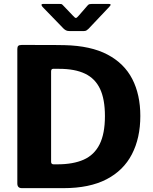

<svg xmlns="http://www.w3.org/2000/svg" viewBox="-20 -975 791 995"><path d="M93.1 0Q69.8 0 69.8 -24.3V-721.3Q69.8 -732.7 74.8 -737.4Q79.8 -742 91.9 -742Q113.8 -742 143.6 -742Q173.4 -742 205.4 -741.9Q237.3 -741.7 266.1 -741.7Q294.8 -741.7 314.5 -741Q450.3 -737.9 537 -692.2Q623.8 -646.5 665.5 -565.5Q707.2 -484.6 707.2 -374Q707.2 -259.8 663.5 -175.5Q619.8 -91.1 531.5 -45.6Q443.2 0 309.8 0ZM257.9 -123.4H277.3Q359.3 -123.4 413.9 -147.7Q468.5 -172 496.2 -227.2Q523.8 -282.4 523.8 -373.1Q523.8 -460.7 498.5 -514.4Q473.2 -568 420.7 -593.2Q368.2 -618.3 287.1 -618.3H254.8Q244.8 -618.3 244.8 -604.3V-136.6Q244.8 -123.4 257.9 -123.4ZM433.9 -946.6Q438.6 -952.4 444.3 -953.6Q449.9 -954.7 457.5 -954.7H544.1Q561.4 -954.7 545.8 -939L438.5 -825.5Q434.1 -821.4 428.8 -817.7Q423.5 -814 414 -814H341.1Q329.1 -814 322.3 -817.5Q315.4 -821.1 309 -827.2L200.7 -939Q194.6 -945.9 195.1 -950.3Q195.6 -954.7 203.4 -954.7H284.6Q293.2 -954.7 297.5 -954.1Q301.8 -953.4 307.5 -946.6L358.1 -893.6Q368.9 -881.2 373.8 -881.9Q378.6 -882.6 387.8 -893.6Z"/></svg>

Font: Libre Franklin Thin
Style: Regular
Weight: 100
Designer: Pablo Impallari, Rodrigo Fuenzalida, Nhung Nguyen
Foundry: Impallari Type
Version: Version 3.000